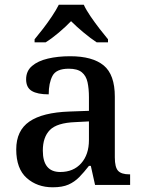

<svg xmlns="http://www.w3.org/2000/svg" viewBox="-20 -786 613 816"><path d="M204 10Q138 10 93.5 -29.5Q49 -69 49 -151Q49 -231 105 -269.5Q161 -308 275 -312L358 -315V-373Q358 -409 352 -436.5Q346 -464 327.5 -479Q309 -494 272 -494Q219 -494 203 -463.5Q187 -433 187 -385Q139 -385 115 -399.5Q91 -414 91 -449Q91 -484 116 -505.5Q141 -527 183.5 -537Q226 -547 278 -547Q373 -547 420.5 -508Q468 -469 468 -375V-117Q468 -75 482 -60Q496 -45 530 -45H533V0H384L366 -81H358Q337 -54 317 -33.5Q297 -13 271 -1.5Q245 10 204 10ZM236 -55Q292 -55 325 -92Q358 -129 358 -191V-270L300 -267Q222 -264 192 -233.5Q162 -203 162 -146Q162 -55 236 -55ZM127 -619Q143 -638 163 -664Q183 -690 201 -717Q219 -744 230 -766H336Q346 -744 364.5 -717Q383 -690 403 -664Q423 -638 439 -619V-606H391Q365 -623 335 -648Q305 -673 282 -696Q260 -673 230.5 -648Q201 -623 174 -606H127Z"/></svg>

Font: Noto Serif Sinhala Medium
Style: Regular
Weight: 500
Designer: Jelle Bosma - Monotype Design Team
Foundry: Monotype Imaging Inc.
Version: Version 2.007; ttfautohint (v1.8.4.7-5d5b)